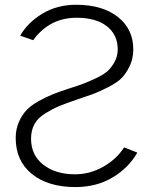

<svg xmlns="http://www.w3.org/2000/svg" viewBox="-20 -756 633 794"><path d="M44.9 -185.5Q44.9 -221.7 58.1 -251.5Q71.3 -281.2 89.8 -300.8Q108.4 -320.3 140.1 -337.9Q171.9 -355.5 197.3 -365.7Q222.7 -376 261.7 -388.7Q304.7 -402.3 324.2 -409.7Q343.8 -417 377 -432.6Q410.2 -448.2 425.8 -462.9Q441.4 -477.5 454.1 -500.5Q466.8 -523.4 466.8 -551.8Q466.8 -612.3 421.9 -647.5Q377 -682.6 296.9 -682.6Q184.6 -682.6 117.2 -589.8L63.5 -608.4Q93.8 -662.1 154.8 -699.2Q215.8 -736.3 294.9 -736.3Q403.3 -736.3 467.3 -686Q531.2 -635.7 531.2 -551.8Q531.2 -513.7 516.1 -482.4Q501 -451.2 482.4 -432.6Q463.9 -414.1 426.3 -395Q388.7 -376 366.2 -367.7Q343.8 -359.4 296.9 -343.8Q251 -328.1 225.1 -317.4Q199.2 -306.6 168 -287.6Q136.7 -268.6 122.6 -242.7Q108.4 -216.8 108.4 -182.6Q108.4 -114.3 159.2 -74.7Q210 -35.2 290 -35.2Q352.5 -35.2 407.7 -66.9Q462.9 -98.6 493.2 -146.5L547.9 -125Q511.7 -61.5 445.3 -22Q378.9 17.6 292 17.6Q178.7 17.6 111.8 -36.6Q44.9 -90.8 44.9 -185.5Z"/></svg>

Font: Gothic A1 Light
Style: Regular
Weight: 300
Version: Version 2.50